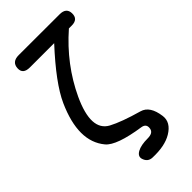

<svg xmlns="http://www.w3.org/2000/svg" viewBox="-290 -821 1093 1093"><g transform="rotate(-45 257.0 -274.0)"><path d="M52.7 -702.1Q50.3 -655.8 105.5 -655.8H301.3Q146 -487.8 96.7 -377.9Q0 -162.1 98.1 -43.9Q141.1 7.8 314.9 33.7Q350.1 39.6 342.8 76.2Q336.9 104 294.4 104Q240.2 104 210.9 120.1Q181.2 136.7 189 162.6Q200.2 199.2 235.8 200.7Q333 204.6 389.6 170.4Q453.1 132.3 445.3 74.2Q433.1 -17.1 375 -33.7Q254.4 -67.9 194.3 -100.1Q94.7 -153.8 182.1 -342.8Q265.1 -520.5 419.9 -655.8H442.9Q495.1 -655.8 493.7 -704.6Q492.2 -750 439.9 -750L110.4 -750.5Q55.2 -750.5 52.7 -702.1Z"/></g></svg>

Font: Comic Relief
Style: Regular
Weight: 400
Designer: Jeff Davis
Foundry: Loudifier
Version: Version 1.200; ttfautohint (v1.8.4.7-5d5b)